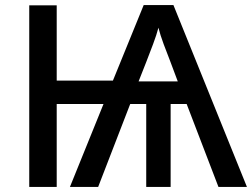

<svg xmlns="http://www.w3.org/2000/svg" viewBox="-20 -735 991 755"><path d="M662 -715 951 0H839L714 -326H651V0H555V-326H492L366 0H255L387 -326H203V0H95V-714H203V-418H424L545 -715ZM603 -626Q596 -599 582 -561.5Q568 -524 555 -491L525 -415H679L649 -495Q637 -525 623.5 -561.5Q610 -598 603 -626Z"/></svg>

Font: Noto Sans Medium
Style: Regular
Weight: 500
Designer: Monotype Design Team
Foundry: Monotype Imaging Inc.
Version: Version 2.007